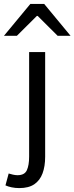

<svg xmlns="http://www.w3.org/2000/svg" viewBox="-68 -755 384 992"><path d="M31.7 216.8Q10.7 216.8 -8.1 212.8Q-27 208.8 -39.8 202.8L-23.2 141.4Q-13.6 144.4 -1.1 147.3Q11.5 150.2 22.6 150.2Q59.1 150.2 70.8 124.4Q82.5 98.6 82.5 54.5V-486H165.3V54.8Q165.3 104.5 151.8 140.8Q138.3 177.2 109.2 197Q80 216.8 31.7 216.8ZM-47.6 -570 88.8 -734.7H160.3L296.6 -570H229.8L126.5 -672.8H122.5L19.2 -570Z"/></svg>

Font: Source Sans 3
Style: Regular
Weight: 200
Designer: Paul D. Hunt
Foundry: Adobe
Version: Version 3.046;hotconv 1.0.118;makeotfexe 2.5.65603